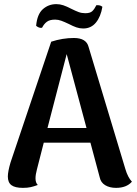

<svg xmlns="http://www.w3.org/2000/svg" viewBox="-20 -896 663 930"><path d="M619 -16Q593 14 542 14Q511 14 489.5 1Q468 -12 463 -37L418 -205H192L159 -76Q152 -50 152 -32Q152 -11 163 0Q144 7 128.5 10.5Q113 14 91 14Q53 14 35.5 1Q18 -12 18 -41Q18 -65 31 -109L228 -694Q283 -712 338 -712Q398 -712 409 -669L587 -78Q599 -37 619 -16ZM399 -276 303 -634 210 -276ZM383 -758Q366 -758 350 -763.5Q334 -769 313 -780Q292 -790 277 -795.5Q262 -801 247 -801Q221 -801 207 -790.5Q193 -780 184 -762L179 -761Q167 -761 155 -771Q160 -827 187.5 -851.5Q215 -876 253 -876Q270 -876 286.5 -870.5Q303 -865 324 -854Q346 -843 361 -837.5Q376 -832 393 -832Q416 -832 426.5 -841.5Q437 -851 447 -871Q458 -871 464 -869.5Q470 -868 476 -863Q468 -815 444.5 -786.5Q421 -758 383 -758Z"/></svg>

Font: Arima Madurai Black
Style: Regular
Weight: 900
Designer: Joana Correia and Natanael Gama
Foundry: NDISCOVER
Version: Version 1.019